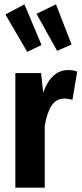

<svg xmlns="http://www.w3.org/2000/svg" viewBox="-20 -868 377 888"><path d="M337 -537 315 -406Q297 -412 278 -412Q240 -412 219 -380.5Q198 -349 187 -287V0H51V-530H170L180 -440Q217 -544 296 -544Q319 -544 337 -537ZM93 -848 172 -660 106 -628 5 -801ZM239 -848 311 -662 244 -633 149 -804Z"/></svg>

Font: Fira Sans Extra Condensed SemiBold
Style: Regular
Weight: 600
Width: 1
Designer: Carrois Corporate & Edenspiekermann AG
Foundry: Carrois Corporate GbR & Edenspiekermann AG
Version: Version 4.203